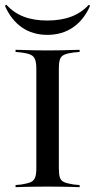

<svg xmlns="http://www.w3.org/2000/svg" viewBox="-22 -778 394 798"><path d="M166.1 -2.4Q141.1 -2.4 118.5 -2Q96 -1.6 77 -1.2Q58.1 -0.8 42.7 0V-8.9L67.7 -11.3Q92.7 -15.3 105.6 -21Q118.5 -26.6 123.8 -39.9Q129 -53.2 129 -78.2V-492.7Q129 -517.7 123.8 -531Q118.5 -544.4 105.6 -550.4Q92.7 -556.5 67.7 -559.7L42.7 -562.1V-571Q58.1 -571 77 -570.2Q96 -569.4 118.5 -569Q141.1 -568.5 166.1 -568.5H175.8H184.7Q210.5 -568.5 233.1 -569Q255.6 -569.4 274.6 -570.2Q293.5 -571 308.9 -571V-562.1L283.1 -559.7Q258.1 -556.5 244.8 -550.4Q231.5 -544.4 227 -531Q222.6 -517.7 222.6 -492.7V-78.2Q222.6 -53.2 227 -39.9Q231.5 -26.6 244.8 -21Q258.1 -15.3 283.1 -11.3L308.9 -8.9V0Q293.5 -0.8 274.6 -1.2Q255.6 -1.6 233.1 -2Q210.5 -2.4 184.7 -2.4H175.8ZM175 -633.1Q113.7 -633.1 69 -664.1Q24.2 -695.2 -1.6 -754L4.8 -758.1Q34.7 -725 76.2 -708.9Q117.7 -692.7 174.2 -692.7Q231.5 -692.7 274.2 -708.9Q316.9 -725 346.8 -758.1L352.4 -754Q327.4 -696 281.9 -664.5Q236.3 -633.1 175 -633.1Z"/></svg>

Font: Playfair 144pt SemiExpanded Medium
Style: Regular
Weight: 500
Width: 6
Designer: Claus Eggers Sørensen
Foundry: Claus Eggers Sørensen
Version: Version 2.203